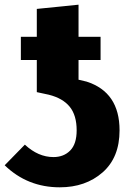

<svg xmlns="http://www.w3.org/2000/svg" viewBox="-22 -781 554 819"><path d="M233 18Q95 18 -2 -76L84 -164Q141 -111 206 -111Q250 -111 277.5 -139Q305 -167 305 -225Q305 -289 275.5 -325.5Q246 -362 186 -377L135 -388V-525H67V-624H135V-743L313 -761V-624H407V-525H313V-441L347 -433Q488 -388 488 -225Q488 -109 415.5 -45.5Q343 18 233 18Z"/></svg>

Font: Trujillo ExtraBold
Style: Regular
Weight: 800
Designer: Fira Sans original fonts by bBox Type GmbH, Carrois Corporate GbR, & Edenspiekermann AG / Changes by Cristiano Sobral
Foundry: Fira Sans original fonts by bBox Type GmbH, Carrois Corporate GbR, & Edenspiekermann AG / Changes by Cristiano Sobral
Version: Version 4.301;July 28, 2020;FontCreator 13.0.0.2655 64-bit